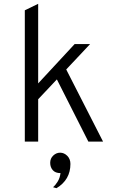

<svg xmlns="http://www.w3.org/2000/svg" viewBox="-20 -742 656 1006"><path d="M278 -326 180 -222V0H110V-688L180 -722V-305L371 -511H452L327 -378L520 0H443ZM258 239Q269 230 281.5 210.5Q294 191 297 165Q270 165 256.5 149.5Q243 134 243 111Q243 88 259 73Q275 58 295 58Q316 58 332.5 74.5Q349 91 349 117Q349 200 276 244Z"/></svg>

Font: Overpass Mono Light
Style: Regular
Weight: 300
Monospace: yes
Designer: Delve Withrington, Dave Bailey
Foundry: Delve Fonts
Version: Version 1.000;DELV;Overpass